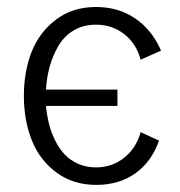

<svg xmlns="http://www.w3.org/2000/svg" viewBox="-20 -516 513 546"><path d="M253.9 9.8Q187.5 9.8 139.9 -25.9Q92.3 -61.5 70.1 -117.9Q47.9 -174.3 47.9 -243.2Q47.9 -312 69.8 -368.2Q91.8 -424.3 139.2 -460.2Q186.5 -496.1 252.9 -496.1Q316.9 -496.1 364.5 -463.6Q412.1 -431.2 438 -372.1L379.9 -346.2Q367.7 -392.1 333.3 -418.9Q298.8 -445.8 252.9 -445.8Q217.3 -445.8 189.9 -429.7Q162.6 -413.6 146.5 -386.2Q130.4 -358.9 121.6 -327.6Q112.8 -296.4 110.8 -261.2H314V-214.8H110.8Q113.3 -188 119.4 -163.6Q125.5 -139.2 137 -116.2Q148.4 -93.3 164.1 -76.7Q179.7 -60.1 202.6 -50Q225.6 -40 252.9 -40Q298.8 -40 333.3 -67.6Q367.7 -95.2 379.9 -140.1L432.1 -116.2Q411.1 -55.7 364.7 -22.9Q318.4 9.8 253.9 9.8Z"/></svg>

Font: HK Grotesk Light
Style: Regular
Weight: 300
Designer: Alfredo Marco Pradil and Stefan Peev
Foundry: Hanken Design Co.
Version: Version 1.045;PS 001.045;hotconv 1.0.88;makeotf.lib2.5.64775